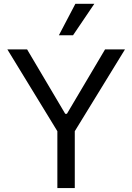

<svg xmlns="http://www.w3.org/2000/svg" viewBox="-20 -959 674 979"><path d="M118.2 -707 312.5 -378.9H321.3L515.6 -707H617.2L361.3 -290V0H272.5V-290L17.6 -707ZM364.3 -939.5H460.9L352.5 -779.3H280.3Z"/></svg>

Font: Pretendard JP
Style: Regular
Weight: 400
Designer: Base glyphs from Inter by Rasmus Andersson; Hangeul glyphs from Noto Sans CJK(Source Han Sans) by Jang Soo-young and Kan
Foundry: Kil Hyung-jin
Version: Version 1.309